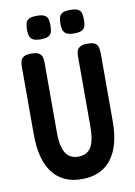

<svg xmlns="http://www.w3.org/2000/svg" viewBox="-97 -945 720 1022"><g transform="rotate(-10 263.0 -434.0)"><path d="M262 15Q209 15 169.5 -3.5Q130 -22 103.5 -57Q77 -92 63.5 -143.5Q50 -195 50 -261V-629Q50 -646 53.5 -659.5Q57 -673 70 -681.5Q83 -690 111 -690Q140 -690 153 -681.5Q166 -673 169.5 -659.5Q173 -646 173 -628V-252Q173 -205 182 -172.5Q191 -140 211 -123Q231 -106 264 -106Q297 -106 317 -123Q337 -140 345.5 -172.5Q354 -205 354 -253V-634Q354 -650 358 -662Q362 -674 375 -682Q388 -690 416 -690Q444 -690 456.5 -681.5Q469 -673 472.5 -659Q476 -645 476 -628V-259Q476 -193 462.5 -142.5Q449 -92 422 -56.5Q395 -21 355 -3Q315 15 262 15ZM355 -756Q324 -756 311 -765.5Q298 -775 295 -790Q292 -805 292 -820Q292 -836 295 -850.5Q298 -865 311 -874Q324 -883 356 -883Q388 -883 401 -873.5Q414 -864 416.5 -849.5Q419 -835 419 -819Q419 -804 416.5 -789.5Q414 -775 401 -765.5Q388 -756 355 -756ZM175 -756Q143 -756 130 -765.5Q117 -775 114 -790Q111 -805 111 -820Q112 -836 114.5 -850.5Q117 -865 130 -874Q143 -883 175 -883Q207 -883 220 -873.5Q233 -864 235.5 -849.5Q238 -835 238 -819Q238 -804 235.5 -789.5Q233 -775 220 -765.5Q207 -756 175 -756Z"/></g></svg>

Font: Fredoka Condensed Medium
Style: Regular
Weight: 500
Width: 3
Designer: Ben Nathan
Foundry: Milena B. Brandão, Ben Nathan
Version: Version 2.001